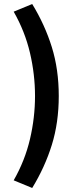

<svg xmlns="http://www.w3.org/2000/svg" viewBox="-20 -755 384 954"><path d="M140 179 48 141Q104 43 129 -64Q154 -171 154 -278Q154 -385 129 -492Q104 -599 48 -697L140 -735Q203 -632 237.5 -521Q272 -410 272 -278Q272 -146 237.5 -35Q203 76 140 179Z"/></svg>

Font: hySource Sans Pro
Style: Bold
Weight: 700
Designer: Paul D. Hunt
Foundry: Adobe Systems Incorporated
Version: Version 2.021;PS 2.000;hotconv 1.0.86;makeotf.lib2.5.63406